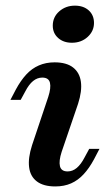

<svg xmlns="http://www.w3.org/2000/svg" viewBox="-20 -649 388 680"><path d="M198.4 -111.3Q187.9 -79 192.3 -60.5Q196.8 -41.9 219.4 -41.9Q237.1 -41.9 252 -54.4Q266.9 -66.9 279.8 -91.9L296 -121.8H332.3L312.9 -84.7Q296 -53.2 276.2 -31.9Q256.5 -10.5 231.9 0.4Q207.3 11.3 175.8 11.3Q133.9 11.3 110.5 -6.5Q87.1 -24.2 83.1 -56.9Q79 -89.5 93.5 -134.7L150.8 -305.6Q161.3 -337.9 156.9 -356Q152.4 -374.2 129.8 -374.2Q112.1 -374.2 97.2 -362.1Q82.3 -350 69.4 -325L53.2 -295.2H16.9L36.3 -332.3Q53.2 -363.7 73 -385.1Q92.7 -406.5 117.7 -417.3Q142.7 -428.2 173.4 -428.2Q215.3 -428.2 238.7 -410.1Q262.1 -391.9 266.5 -359.3Q271 -326.6 256.5 -281.5ZM234.7 -497.6Q204.8 -497.6 185.9 -514.5Q166.9 -531.5 166.9 -558.1Q166.9 -588.7 189.9 -608.9Q212.9 -629 245.2 -629Q275.8 -629 294.4 -612.1Q312.9 -595.2 312.9 -567.7Q312.9 -538.7 290.3 -518.1Q267.7 -497.6 234.7 -497.6Z"/></svg>

Font: Playfair 9pt
Style: Bold Italic
Weight: 700
Italic angle: -15.6°
Designer: Claus Eggers Sørensen
Foundry: Claus Eggers Sørensen
Version: Version 2.203